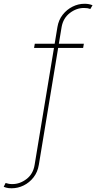

<svg xmlns="http://www.w3.org/2000/svg" viewBox="-136 -780 516 1028"><path d="M313 -545.9 309.1 -523.4H46.4L50.3 -545.9ZM-73.2 228Q-82 228 -89.4 227.3Q-96.7 226.6 -103.3 224.6Q-109.9 222.7 -116.2 220.2L-106 199.7Q-97.7 202.6 -89.1 204.1Q-80.6 205.6 -69.8 205.6Q-29.3 205.6 6.1 178.5Q41.5 151.4 49.3 103L171.4 -634.8Q177.7 -673.3 199.7 -701.2Q221.7 -729 252.4 -744.4Q283.2 -759.8 316.4 -759.8Q329.6 -759.8 339.6 -757.8Q349.6 -755.9 359.4 -752L347.7 -731.9Q339.8 -734.9 332.5 -736.1Q325.2 -737.3 313 -737.3Q272.9 -737.3 237.5 -710Q202.1 -682.6 193.8 -634.8L71.8 103Q65.4 141.6 43.5 169.7Q21.5 197.8 -9.3 212.9Q-40 228 -73.2 228Z"/></svg>

Font: Inter Thin
Style: Italic
Weight: 250
Italic angle: -9.3988°
Designer: Rasmus Andersson
Foundry: rsms
Version: Version 4.001;git-66647c0bb